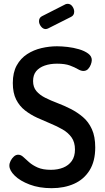

<svg xmlns="http://www.w3.org/2000/svg" viewBox="-20 -976 551 1004"><path d="M250 8Q185 8 135 -11Q85 -30 57 -57.5Q29 -85 29 -110Q29 -122 35.5 -135Q42 -148 52.5 -157.5Q63 -167 75 -167Q89 -167 101.5 -155.5Q114 -144 132 -128Q150 -112 177 -100Q204 -88 246 -88Q282 -88 310.5 -99.5Q339 -111 355.5 -134.5Q372 -158 372 -194Q372 -232 354.5 -257Q337 -282 307.5 -299Q278 -316 244 -330Q210 -344 175 -360Q140 -376 111 -398.5Q82 -421 64.5 -455.5Q47 -490 47 -542Q47 -597 67.5 -634Q88 -671 122 -693Q156 -715 197 -724.5Q238 -734 278 -734Q303 -734 333.5 -730.5Q364 -727 393 -718.5Q422 -710 441 -696Q460 -682 460 -662Q460 -652 455 -638.5Q450 -625 440.5 -615Q431 -605 416 -605Q403 -605 387 -614.5Q371 -624 345.5 -633.5Q320 -643 278 -643Q242 -643 213.5 -633Q185 -623 169 -603.5Q153 -584 153 -552Q153 -520 170.5 -499.5Q188 -479 217 -464.5Q246 -450 280.5 -437Q315 -424 349.5 -406.5Q384 -389 413.5 -364Q443 -339 460.5 -300.5Q478 -262 478 -205Q478 -133 448.5 -85.5Q419 -38 367.5 -15Q316 8 250 8ZM219 -824Q205 -824 194.5 -837.5Q184 -851 184 -865Q184 -883 199 -891L323 -954Q329 -956 334 -956Q349 -956 358.5 -942.5Q368 -929 368 -915Q368 -896 352 -888L231 -827Q228 -826 225 -825Q222 -824 219 -824Z"/></svg>

Font: Dosis ExtraLight SemiBold
Style: Regular
Weight: 600
Version: Version 3.001; ttfautohint (v1.8.2)